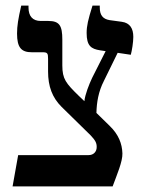

<svg xmlns="http://www.w3.org/2000/svg" viewBox="-20 -667 522 687"><path d="M25 0H383C398 -41 419 -89 418 -118C417 -153 404 -186 373 -216L325 -263C326 -301 332 -339 352 -378L401 -478L448 -471C452 -485 457 -516 457 -535C457 -565 445 -585 416 -589L372 -595C348 -599 337 -613 337 -640V-647H311C295 -596 290 -574 290 -549C290 -503 306 -492 338 -487L358 -484L310 -389C299 -366 284 -328 282 -305L262 -324C216 -369 203 -384 203 -433V-525C203 -575 193 -592 153 -592H126C97 -592 82 -609 82 -640V-647H56C45 -599 41 -574 41 -547C41 -497 56 -480 94 -480H133C150 -480 152 -476 152 -456V-411C152 -358 167 -318 200 -285L304 -183C321 -165 326 -156 326 -141C326 -132 323 -125 318 -120C313 -115 306 -112 297 -112H45Z"/></svg>

Font: Noto Serif Hebrew SemiCondensed Medium
Style: Regular
Weight: 500
Width: 4
Designer: Monotype Design Team
Foundry: Monotype Imaging Inc.
Version: Version 2.004